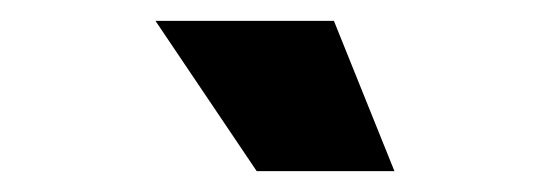

<svg xmlns="http://www.w3.org/2000/svg" viewBox="-20 -804 527 184"><path d="M226 -640H358L300 -784H129Z"/></svg>

Font: Plus Jakarta Sans ExtraBold
Style: Regular
Weight: 800
Designer: Gumpita Rahayu
Foundry: Tokotype
Version: Version 2.004; ttfautohint (v1.8.3)